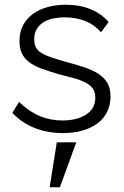

<svg xmlns="http://www.w3.org/2000/svg" viewBox="-20 -550 522 808"><path d="M245 10Q181 10 127 -11Q73 -32 32 -75L60 -121Q103 -80 147.5 -61.5Q192 -43 242 -43Q304 -43 342.5 -68Q381 -93 381 -139Q381 -163 370.5 -177.5Q360 -192 340 -202.5Q320 -213 291 -221Q262 -229 226 -238Q186 -250 155.5 -261Q125 -272 104 -287.5Q83 -303 72.5 -324.5Q62 -346 62 -377Q62 -415 77 -443.5Q92 -472 118 -491Q144 -510 179.5 -520Q215 -530 257 -530Q317 -530 363 -510.5Q409 -491 437 -457L405 -414Q378 -446 339 -461.5Q300 -477 252 -477Q228 -477 205 -472.5Q182 -468 164 -457Q146 -446 135 -428.5Q124 -411 124 -385Q124 -364 131.5 -350Q139 -336 155 -326.5Q171 -317 194.5 -309Q218 -301 249 -292Q294 -280 330 -268.5Q366 -257 391.5 -241Q417 -225 431 -202.5Q445 -180 445 -144Q445 -108 431 -79.5Q417 -51 390.5 -31Q364 -11 327 -0.5Q290 10 245 10ZM189 238 219 49H301L232 238Z"/></svg>

Font: Rising Sun Light
Style: Regular
Weight: 300
Designer: Matt McInerney, Pablo Impallari, Rodrigo Fuenzalida (Raleway font), Stephen Hutchings (Greek), Cristiano Sobral (main ch
Foundry: The Rising Sun Project Authors
Version: Version 4.327; ttfautohint (v1.8.4.7-5d5b-dirty)